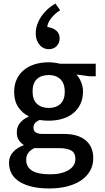

<svg xmlns="http://www.w3.org/2000/svg" viewBox="-20 -832 591 1085"><path d="M60 -314Q60 -353 74.5 -384Q89 -415 115 -436.5Q141 -458 177 -469Q213 -480 255 -480Q286 -480 318 -472H521V-401H486L412 -411Q429 -392 439 -367Q449 -342 449 -315Q449 -276 435 -245.5Q421 -215 395.5 -193.5Q370 -172 334 -161Q298 -150 255 -150Q241 -150 228.5 -151Q216 -152 204 -154Q185 -146 177 -135Q169 -124 169 -111Q169 -91 183 -83Q197 -75 223 -75H342Q420 -75 463.5 -39.5Q507 -4 507 62Q507 101 489.5 132.5Q472 164 439.5 186.5Q407 209 361 221Q315 233 258 233Q153 233 92 196Q31 159 31 87Q31 52 54 27Q77 2 115 -12Q97 -24 86 -40.5Q75 -57 75 -84Q75 -116 94 -138.5Q113 -161 144 -174Q108 -191 84 -225.5Q60 -260 60 -314ZM174 5Q128 27 128 71Q128 111 160.5 132Q193 153 262 153Q301 153 328 145.5Q355 138 372.5 126Q390 114 398 99Q406 84 406 68Q406 30 380.5 17.5Q355 5 313 5ZM346 -313Q346 -361 321 -384.5Q296 -408 255 -408Q213 -408 188.5 -385Q164 -362 164 -316Q164 -268 189 -245Q214 -222 255 -222Q297 -222 321.5 -245Q346 -268 346 -313ZM264 -676Q283 -672 300 -657Q317 -642 317 -615Q317 -590 300.5 -572Q284 -554 255 -554Q243 -554 230 -559Q217 -564 206.5 -575Q196 -586 189 -603Q182 -620 182 -645Q182 -669 190.5 -693.5Q199 -718 214 -740Q229 -762 249.5 -780.5Q270 -799 293 -812L320 -774Q293 -758 271.5 -732Q250 -706 247 -680Z"/></svg>

Font: Mukta Vaani Medium
Style: Regular
Weight: 500
Designer: Noopur Datye, Girish Dalvi, Yashodeep Gholap, Pallavi Karambelkar
Foundry: Ek Type
Version: Version 2.538;PS 1.000;hotconv 16.6.51;makeotf.lib2.5.65220;